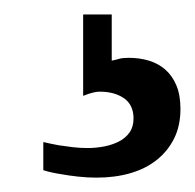

<svg xmlns="http://www.w3.org/2000/svg" viewBox="-20 -21 270 266"><path d="M230 129.9Q230 153.3 221.2 170.9Q212.4 188.5 197 200.7Q181.6 212.9 160.4 219Q139.2 225.1 113.8 225.1Q100.6 225.1 87.6 223.6Q74.7 222.2 64 220.2Q51.3 218.3 40 214.8V175.8Q50.3 178.2 61 180.2Q70.3 181.6 80.8 182.9Q91.3 184.1 101.1 184.1Q112.8 184.1 124.3 181.9Q135.7 179.7 144.8 175Q153.8 170.4 159.4 162.6Q165 154.8 165 143.1Q165 124.5 151.9 115.2Q138.7 106 118.2 106Q114.3 106 110.4 106.9Q106.4 107.9 103 108.9L95.2 111.8V-1H134.8V63Q140.1 62 145 60.5Q149.9 59.1 158.2 59.1Q173.3 59.1 186.3 63Q199.2 66.9 209 75.4Q218.8 84 224.4 97.4Q230 110.8 230 129.9Z"/></svg>

Font: BabelStone Ogham Pictish
Style: Bold Italic
Weight: 700
Italic angle: -30°
Designer: Andrew West
Foundry: BabelStone
Version: Version 1.02 March 14, 2022